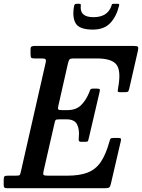

<svg xmlns="http://www.w3.org/2000/svg" viewBox="-60 -992 749 1012"><path d="M227 -341 169.5 -89.5Q166 -73.5 170 -69.8Q174 -66 194 -66H293.5Q358 -66 400.2 -81.8Q442.5 -97.5 469.8 -136.2Q497 -175 516.5 -244.5Q519.5 -256 522.2 -260.5Q525 -265 540.5 -265H561Q573.5 -265 576.2 -262.2Q579 -259.5 577 -249.5L524.5 -23.5Q521 -8.5 515.8 -4.2Q510.5 0 492 0H-21.5Q-31.5 0 -36 -2.8Q-40.5 -5.5 -40.5 -16.5V-42.5Q-40.5 -57 -37.2 -61.5Q-34 -66 -19.5 -66H23Q40.5 -66 43.8 -69.5Q47 -73 50 -87.5L180.5 -661Q184 -676.5 179.5 -680.2Q175 -684 158 -684H122Q108 -684 104.5 -688.2Q101 -692.5 101 -707V-733.5Q101 -745 107.8 -747.5Q114.5 -750 125 -750H640Q661.5 -750 666 -746.2Q670.5 -742.5 667 -725L622 -528Q618.5 -513.5 615.5 -509.8Q612.5 -506 594.5 -506H573Q560 -506 560.5 -512.5Q561 -519 562.5 -528.5Q579 -616.5 554.8 -650.2Q530.5 -684 449 -684H333Q310.5 -684 306.2 -678.8Q302 -673.5 297.5 -655L247.5 -434Q244 -419.5 247.2 -415.5Q250.5 -411.5 267.5 -411.5H293.5Q340 -411.5 366 -436.5Q392 -461.5 409 -502Q412.5 -511 415.2 -518Q418 -525 431 -525H449.5Q464 -525 465.8 -521Q467.5 -517 464.5 -505.5L408 -263.5Q406 -253.5 404 -249Q402 -244.5 389 -244.5H369Q356 -244.5 355.2 -252.2Q354.5 -260 355.5 -269.5Q359.5 -309.5 346.2 -336.2Q333 -363 290.5 -363H253.5Q236 -363 233 -359.2Q230 -355.5 227 -341ZM429.5 -836Q357 -836 338.2 -870.2Q319.5 -904.5 331 -962.5Q333 -972 344.5 -972H358.5Q367 -972 366 -964Q358 -901.5 432.5 -901.5Q505 -901.5 526 -957.5Q528.5 -964.5 529.5 -968.2Q530.5 -972 539.5 -972H559.5Q567 -972 568 -969.8Q569 -967.5 567 -960Q553 -903.5 520.5 -869.8Q488 -836 429.5 -836Z"/></svg>

Font: Besley* Narrow Medium
Style: Italic
Weight: 500
Width: 4
Italic angle: -13°
Designer: Owen Earl
Foundry: indestructible type*
Version: Version 3.000; ttfautohint (v1.8.3)